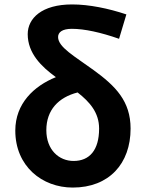

<svg xmlns="http://www.w3.org/2000/svg" viewBox="-20 -832 656 866"><path d="M312 -106C246 -106 189 -156 189 -245C189 -336 244 -393 330 -415C385 -372 427 -324 427 -252C427 -154 383 -106 312 -106ZM550 -767C469 -794 382 -812 305 -812C168 -812 105 -749 105 -678C105 -592 166 -532 232 -484C133 -444 49 -365 49 -243C49 -82 170 14 308 14C472 14 569 -94 569 -252C569 -376 501 -444 402 -516C317 -578 242 -619 242 -665C242 -686 260 -702 304 -702C361 -702 434 -686 517 -657Z"/></svg>

Font: Noto Sans Japanese Bold
Style: Bold
Weight: 700
Designer: Ryoko NISHIZUKA (kana & ideographs); Paul D. Hunt (Latin, Greek & Cyrillic); Wenlong ZHANG (bopomofo); Sandoll Communica
Foundry: Adobe Systems Incorporated
Version: Version 1.000;PS 1;hotconv 1.0.78;makeotf.lib2.5.61930